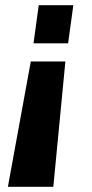

<svg xmlns="http://www.w3.org/2000/svg" viewBox="-20 -560 356 740"><path d="M10.4 160 98.7 -323H232L185.5 160ZM109.2 -393.1 129.3 -540H262.6L242.5 -393.1Z"/></svg>

Font: Pathway Extreme 8pt Thin
Style: Italic
Weight: 100
Italic angle: -8°
Designer: Eduardo Rodriguez Tunni
Foundry: Eduardo Rodriguez Tunni
Version: Version 1.000